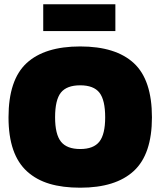

<svg xmlns="http://www.w3.org/2000/svg" viewBox="-20 -872 754 902"><path d="M183.1 -726.1V-852.1H522V-726.1ZM356.9 9.8Q274.4 9.8 212.9 -8.5Q151.4 -26.9 107.7 -66.2Q64 -105.5 42 -168.9Q20 -232.4 20 -320.8Q20 -496.6 104.7 -575.2Q189.5 -653.8 356.9 -653.8Q523.9 -653.8 608.9 -575.2Q693.8 -496.6 693.8 -320.8Q693.8 -147.5 608.6 -68.8Q523.4 9.8 356.9 9.8ZM356.9 -171.9Q419.4 -171.9 446.8 -206.5Q474.1 -241.2 474.1 -320.8Q474.1 -402.3 447 -436.8Q419.9 -471.2 356.9 -471.2Q293.5 -471.2 266.1 -437Q238.8 -402.8 238.8 -320.8Q238.8 -241.2 266.4 -206.5Q293.9 -171.9 356.9 -171.9Z"/></svg>

Font: Kanit ExtraBold
Style: Regular
Weight: 800
Designer: Katatrad Team
Foundry: CadsonDemak
Version: Version 1.000;PS 001.000;hotconv 1.0.88;makeotf.lib2.5.64775